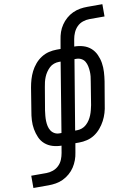

<svg xmlns="http://www.w3.org/2000/svg" viewBox="-145 -800 764 1079"><g transform="rotate(-10 236.5 -260.0)"><path d="M-44 215V145H43Q61 145 80 138.5Q99 132 113.5 118Q128 104 135.5 85.5Q143 67 146 49L153 8Q127 8 102.5 0.5Q78 -7 59.5 -23Q41 -39 31 -62Q21 -85 16.5 -110Q12 -135 13.5 -161.5Q15 -188 20 -214L41 -344Q45 -367 51.5 -389Q58 -411 68.5 -432Q79 -453 95 -472Q111 -491 131.5 -504Q152 -517 174.5 -522.5Q197 -528 220 -528H242L251 -580Q254 -601 261 -621.5Q268 -642 280.5 -660.5Q293 -679 310 -694Q327 -709 347.5 -718.5Q368 -728 389 -731.5Q410 -735 431 -735H517V-665H431Q412 -665 393 -658.5Q374 -652 360 -638Q346 -624 338 -605.5Q330 -587 327 -569L320 -528Q347 -528 371.5 -520.5Q396 -513 414 -497Q432 -481 442.5 -458Q453 -435 457 -410Q461 -385 459.5 -358.5Q458 -332 454 -306L432 -176Q429 -153 422.5 -131Q416 -109 405 -88Q394 -67 378 -48Q362 -29 342 -16Q322 -3 299 2.5Q276 8 254 8H232L223 60Q220 81 212.5 101.5Q205 122 193 140.5Q181 159 163.5 174Q146 189 126 198.5Q106 208 84.5 211.5Q63 215 43 215ZM153 -62H165L230 -458H220Q206 -458 191.5 -453Q177 -448 166 -437.5Q155 -427 146.5 -414.5Q138 -402 132.5 -388.5Q127 -375 123.5 -361Q120 -347 118 -333L96 -203Q94 -188 92.5 -173Q91 -158 91.5 -143Q92 -128 95 -114Q98 -100 105.5 -88Q113 -76 125.5 -69Q138 -62 153 -62ZM243 -62H254Q268 -62 282 -67Q296 -72 307.5 -82.5Q319 -93 327 -105.5Q335 -118 340.5 -131.5Q346 -145 349.5 -159Q353 -173 356 -187L377 -317Q380 -332 381.5 -347Q383 -362 382 -377Q381 -392 378 -406Q375 -420 368 -432Q361 -444 348 -451Q335 -458 320 -458H309Z"/></g></svg>

Font: Iosevka SS04
Style: Italic
Weight: 400
Italic angle: -9°
Monospace: yes
Designer: Belleve Invis
Foundry: Belleve Invis
Version: Version 19.0.0; ttfautohint (v1.8.4)